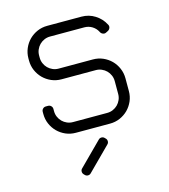

<svg xmlns="http://www.w3.org/2000/svg" viewBox="-106 -584 761 867"><g transform="rotate(-15 275.0 -150.0)"><path d="M195 -300C185.3 -300 176.2 -301.8 167.8 -305.5C159.2 -309.2 151.8 -314.2 145.5 -320.5C139.2 -326.8 134.2 -334.2 130.5 -342.8C126.8 -351.2 125 -360.3 125 -370V-380C125 -389.7 126.8 -398.8 130.5 -407.2C134.2 -415.8 139.2 -423.2 145.5 -429.5C151.8 -435.8 159.2 -440.8 167.8 -444.5C176.2 -448.2 185.3 -450 195 -450H355C368.3 -450 380.5 -446.6 391.5 -439.8C402.5 -432.9 410.8 -424 416.5 -413L417.5 -411C420.2 -406 424.2 -402.6 429.5 -400.8C434.8 -398.9 439.8 -399.3 444.5 -402L453.5 -406.5C458.5 -409.2 461.9 -413.2 463.8 -418.5C465.6 -423.8 465.2 -428.8 462.5 -433.5L461 -436C451 -455 436.6 -470.4 417.8 -482.2C398.9 -494.1 378 -500 355 -500H195C178.3 -500 162.8 -496.8 148.2 -490.5C133.8 -484.2 121.1 -475.6 110.2 -464.8C99.4 -453.9 90.8 -441.2 84.5 -426.5C78.2 -411.8 75 -396.3 75 -380V-370C75 -353.3 78.2 -337.8 84.5 -323.2C90.8 -308.8 99.4 -296.1 110.2 -285.2C121.1 -274.4 133.8 -265.8 148.2 -259.5C162.8 -253.2 178.3 -250 195 -250H355C364.7 -250 373.8 -248.2 382.2 -244.5C390.8 -240.8 398.2 -235.8 404.5 -229.5C410.8 -223.2 415.8 -215.8 419.5 -207.2C423.2 -198.8 425 -189.7 425 -180V-120C425 -110.3 423.2 -101.2 419.5 -92.8C415.8 -84.2 410.8 -76.8 404.5 -70.5C398.2 -64.2 390.8 -59.2 382.2 -55.5C373.8 -51.8 364.7 -50 355 -50H195C185.3 -50 176.2 -51.8 167.8 -55.5C159.2 -59.2 151.8 -64.2 145.5 -70.5C139.2 -76.8 134.2 -84.2 130.5 -92.8C126.8 -101.2 125 -110.3 125 -120V-130C125 -135.7 123.1 -140.4 119.2 -144.2C115.4 -148.1 110.7 -150 105 -150H95C89.3 -150 84.6 -148.1 80.8 -144.2C76.9 -140.4 75 -135.7 75 -130V-120C75 -103.3 78.2 -87.8 84.5 -73.2C90.8 -58.8 99.4 -46.1 110.2 -35.2C121.1 -24.4 133.8 -15.8 148.2 -9.5C162.8 -3.2 178.3 0 195 0H355C371.7 0 387.2 -3.2 401.8 -9.5C416.2 -15.8 428.9 -24.4 439.8 -35.2C450.6 -46.1 459.2 -58.8 465.5 -73.2C471.8 -87.8 475 -103.3 475 -120V-180C475 -196.3 471.8 -211.8 465.5 -226.5C459.2 -241.2 450.6 -253.9 439.8 -264.8C428.9 -275.6 416.2 -284.2 401.8 -290.5C387.2 -296.8 371.7 -300 355 -300ZM287 56.5 181 162.5C177 166.2 175 170.8 175 176.2C175 181.8 177 186.5 181 190.5L184.5 194C188.2 198 192.8 200 198.5 200C204.2 200 208.8 198 212.5 194L318.5 88C322.5 84.3 324.5 79.7 324.5 74C324.5 68.3 322.5 63.7 318.5 60L315 56.5C311.3 52.5 306.7 50.5 301 50.5C295.3 50.5 290.7 52.5 287 56.5Z"/></g></svg>

Font: lerotica
Style: Regular
Weight: 400
Designer: defharo
Foundry: deFharo
Version: Version 1.001 2011